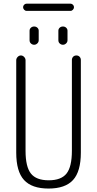

<svg xmlns="http://www.w3.org/2000/svg" viewBox="-20 -1039 540 1068"><path d="M372.1 -978.5H127.9Q120.1 -978.5 114.3 -984.9Q108.4 -991.2 108.4 -999Q108.4 -1006.8 114.3 -1012.7Q120.1 -1018.6 127.9 -1018.6H372.1Q379.9 -1018.6 385.7 -1012.7Q391.6 -1006.8 391.6 -999Q391.6 -991.2 385.7 -984.9Q379.9 -978.5 372.1 -978.5ZM304.7 -868.2Q304.7 -877.9 312 -884.8Q319.3 -891.6 330.1 -891.6Q340.8 -891.6 348.1 -884.8Q355.5 -877.9 355.5 -868.2V-815.4Q355.5 -804.7 347.7 -797.4Q339.8 -790 330.1 -790Q320.3 -790 312.5 -796.9Q304.7 -803.7 304.7 -815.4ZM144.5 -868.2Q144.5 -877.9 151.9 -884.8Q159.2 -891.6 169.9 -891.6Q180.7 -891.6 188 -884.8Q195.3 -877.9 195.3 -868.2V-815.4Q195.3 -804.7 187.5 -797.4Q179.7 -790 169.9 -790Q160.2 -790 152.3 -796.9Q144.5 -803.7 144.5 -815.4ZM70.3 -190.4V-704.1Q70.3 -713.9 78.1 -722.2Q85.9 -730.5 96.2 -730.5Q106.4 -730.5 114.3 -722.2Q122.1 -713.9 122.1 -704.1V-200.2Q122.1 -111.3 151.9 -73.7Q181.6 -36.1 251 -36.1Q320.3 -36.1 350.1 -73.7Q379.9 -111.3 379.9 -200.2V-705.1Q379.9 -715.8 386.7 -723.1Q393.6 -730.5 404.8 -730.5Q416 -730.5 422.9 -723.1Q429.7 -715.8 429.7 -705.1V-190.4Q429.7 -85 386.2 -37.6Q342.8 9.8 250 9.8Q157.2 9.8 113.8 -37.6Q70.3 -85 70.3 -190.4Z"/></svg>

Font: Rounded Mgen+ 2m light
Style: Regular
Weight: 200
Designer: [Source Han Sans]
Ryoko NISHIZUKA  (kana & ideographs); Paul D. Hunt (Latin, Greek & Cyrillic); Wenlong ZHANG  (bopomofo
Version: Version 1.059.20150602